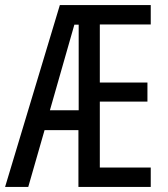

<svg xmlns="http://www.w3.org/2000/svg" viewBox="-22 -734 658 754"><path d="M570 0V-76H370V-335H557V-410H370V-638H570V-714H213L-2 0H89L153 -223H286V0ZM174 -301 270 -637H287V-301Z"/></svg>

Font: Noto Sans Gujarati ExtraCondensed
Style: Regular
Weight: 400
Width: 2
Designer: Jelle Bosma - Monotype Design Team, Universal Thirst
Foundry: Monotype Imaging Inc.
Version: Version 2.106